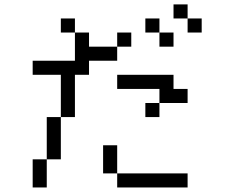

<svg xmlns="http://www.w3.org/2000/svg" viewBox="-20 -832 1040 852"><path d="M812.5 0V-62.5H500V0ZM812.5 -375V-437.5H750V-500H500V-437.5H687.5V-375H625V-312.5H687.5V-375ZM562.5 -625V-687.5H500V-625H375V-687.5H312.5Q312.5 -687.5 312.5 -562.5H125V-500H250V-312.5H187.5V-125H125Q125 -125 125 0H187.5Q187.5 0 187.5 -125H250V-312.5H312.5V-500H375V-562.5H500V-625ZM750 -625V-687.5H687.5V-625ZM875 -687.5V-750H812.5V-687.5ZM500 -62.5Q500 -62.5 500 -187.5H437.5Q437.5 -187.5 437.5 -62.5ZM312.5 -687.5V-750H250V-687.5ZM687.5 -687.5V-750H625V-687.5ZM812.5 -750V-812.5H750V-750Z"/></svg>

Font: Unifont
Style: Regular
Weight: 500
Version: Version 13.0.05